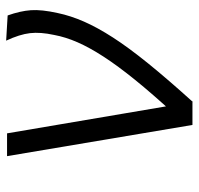

<svg xmlns="http://www.w3.org/2000/svg" viewBox="-32 -630 663 640"><g transform="rotate(-90 300.0 -309.5)"><path d="M204 0 100 -618H176L279 -11L277 0ZM280 2 242 -62Q308 -134 354.5 -191.5Q401 -249 431.5 -296Q462 -343 479.5 -383Q497 -423 504 -461Q514 -507 510 -541.5Q506 -576 485 -621L569 -616Q584 -574 586.5 -538.5Q589 -503 577 -449Q568 -406 548.5 -361.5Q529 -317 495.5 -265Q462 -213 409 -147.5Q356 -82 280 2Z"/></g></svg>

Font: Victor Mono
Style: Italic
Weight: 400
Italic angle: -12°
Monospace: yes
Designer: Rune Bjørnerås
Version: Version 1.561;gftools[0.9.30]